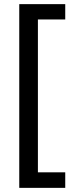

<svg xmlns="http://www.w3.org/2000/svg" viewBox="-20 -744 359 927"><path d="M295 163H73V-724H295V-650H163V88H295Z"/></svg>

Font: Noto Sans Hebrew Thin Medium
Style: Regular
Weight: 500
Version: Version 3.001